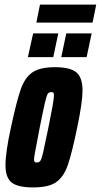

<svg xmlns="http://www.w3.org/2000/svg" viewBox="-20 -812 441 840"><path d="M4 -89Q4 -146 28 -255Q53 -371 71 -422Q89 -473 122 -495.5Q155 -518 220 -518Q287 -518 314 -495.5Q341 -473 341 -416Q341 -365 318 -255Q294 -139 276 -88Q258 -37 225 -14.5Q192 8 125 8Q58 8 31 -13.5Q4 -35 4 -89ZM192 -255Q203 -309 209.5 -345.5Q216 -382 216 -394Q216 -404 213.5 -406.5Q211 -409 204 -409Q194 -409 189 -401.5Q184 -394 177 -364.5Q170 -335 154 -255L143 -197Q129 -127 129 -116Q129 -106 132 -103.5Q135 -101 141 -101Q151 -101 156.5 -108.5Q162 -116 169 -146.5Q176 -177 192 -255ZM102 -562 125 -666H235L213 -562ZM248 -562 270 -666H381L359 -562ZM139 -713 155 -792H401L385 -713Z"/></svg>

Font: Saira Ultra Condensed Black
Style: Italic
Weight: 900
Width: 1
Italic angle: -12°
Designer: Hector Gatti with collaboration of the Omnibus-Type team
Foundry: Omnibus-Type
Version: Version 1.001; ttfautohint (v1.8)